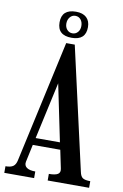

<svg xmlns="http://www.w3.org/2000/svg" viewBox="-102 -1002 681 1059"><g transform="rotate(10 239.0 -472.0)"><path d="M107 -81Q103 -60 118.5 -48.5Q134 -37 167 -37V0H0V-37Q29 -37 43 -47Q57 -57 62 -81L212 -764H260L415 -79Q420 -54 432.5 -45.5Q445 -37 475 -37V0H243V-37Q279 -37 293.5 -46.5Q308 -56 303 -78L282 -179H128ZM137 -219H273L207 -538ZM315 -871Q315 -798 236 -798Q156 -798 156 -871Q156 -944 236 -944Q274 -944 294.5 -925Q315 -906 315 -871ZM194 -871Q194 -850 206 -836.5Q218 -823 236 -823Q254 -823 266 -836.5Q278 -850 278 -871Q278 -893 266.5 -907Q255 -921 236 -921Q218 -921 206 -906.5Q194 -892 194 -871Z"/></g></svg>

Font: Girassol
Style: Regular
Weight: 400
Width: 3
Designer: Liam Spradlin
Version: Version 1.004